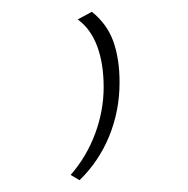

<svg xmlns="http://www.w3.org/2000/svg" viewBox="-20 -135 320 326"><path d="M100 162Q127 131 141.5 92Q156 53 156 13Q156 -27 145 -56.5Q134 -86 112 -102L136 -115Q162 -94 172.5 -64.5Q183 -35 183 5Q183 53 165.5 96Q148 139 115 171Z"/></svg>

Font: Ysabeau SC Extralight
Style: Regular
Weight: 200
Designer: Christian Thalmann (Catharsis Fonts)
Version: Version 0.003